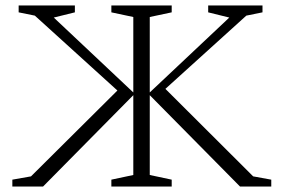

<svg xmlns="http://www.w3.org/2000/svg" viewBox="-20 -680 1034 700"><path d="M386 0V-25L466 -42V-333L137 0H25V-25L93 -37L408 -350L107 -623L48 -635V-660H253V-635L176 -616L466 -343V-618L386 -635V-660H606V-635L526 -618V-343L816 -616L739 -635V-660H937V-635L878 -623L583 -356L903 -37L969 -25V0H855L526 -333V-42L606 -25V0Z"/></svg>

Font: Spectral SC ExtraLight
Style: Regular
Weight: 275
Designer: Jean-Baptiste Levee
Foundry: Production Type
Version: Version 2.001